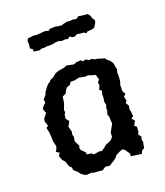

<svg xmlns="http://www.w3.org/2000/svg" viewBox="-134 -804 781 907"><g transform="rotate(-20 256.5 -350.0)"><path d="M225 12 210 10 180 8 173 4 151 6 140 4 122 -8 113 -21 95 -37 94 -50 83 -60 78 -75 74 -87 62 -100 54 -122 63 -136 48 -145 58 -167 57 -177 52 -197V-212L50 -242L44 -268L55 -274L47 -298L49 -312L67 -334L59 -356L65 -367L80 -382L78 -398L88 -409L95 -418L98 -428L113 -449L123 -460L135 -467L138 -473L156 -481L173 -495L189 -501L219 -506L234 -512L269 -505L285 -511L307 -512L313 -504L328 -508L344 -499L355 -501L372 -493L383 -492L417 -481L424 -471L435 -463L446 -447L452 -413L448 -398L449 -387L447 -356L441 -337V-323V-307L450 -291L439 -281L444 -258L436 -250L446 -234L443 -215L446 -203L448 -180L437 -171L449 -156L437 -135L448 -127L447 -104L441 -90L452 -75L448 -63L451 -49L445 -20L432 -12L426 2L388 -3L373 -5L374 -18L358 -42L347 -50L329 -43L311 -34L305 -25L287 -11L263 3L243 0ZM212 -73 242 -78 253 -75 269 -86 283 -98 299 -103 311 -110 321 -122 322 -143 326 -150 339 -173 343 -180 341 -219 336 -226 342 -247V-261L347 -272L343 -291L346 -306V-327L351 -343L340 -351L349 -373L346 -385L356 -398L349 -423L330 -428L314 -434L302 -432L269 -438L247 -433H226L218 -421L199 -413L191 -401L185 -389L167 -380L163 -351L157 -334L151 -319L153 -307L147 -298L144 -277L157 -261L144 -237L151 -210L148 -195L152 -184L148 -163L155 -148L161 -137L158 -122L161 -114L180 -95V-85L205 -81ZM139 -623 123 -625 111 -627V-639L99 -647L102 -664L101 -685L107 -695L119 -696L136 -698L150 -696L165 -697L177 -698L185 -699H196L212 -695L219 -702H235L246 -703L260 -700L278 -698L289 -702L297 -703L306 -706L323 -704L335 -706L350 -703L360 -706L365 -712L381 -709L391 -708L412 -706L421 -694L424 -682L434 -666L430 -654L426 -647L418 -635L406 -631L392 -630L381 -629L377 -623L364 -630L352 -631L332 -634L317 -627L306 -628L295 -636L283 -627L273 -630L260 -629H250L240 -633L218 -632L210 -629H198L191 -628L177 -629L161 -626L154 -628Z"/></g></svg>

Font: Winky Rough
Style: Regular
Weight: 400
Designer: Simon Atzbach
Foundry: typofactur
Version: Version 1.206